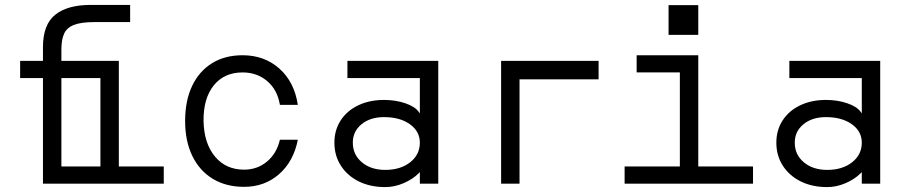

<svg xmlns="http://www.w3.org/2000/svg" viewBox="-20 -748 3707 782"><path d="M510 -728V-658H363Q310 -658 281 -646.5Q252 -635 241 -610.5Q230 -586 230 -546V-500H464V-70H647V0H155V-430H62V-500H155V-556Q155 -648 205 -688Q255 -728 349 -728ZM230 -430V-70H389V-430Z M974 -57Q1028 -57 1067.5 -90Q1107 -123 1120 -179H1193Q1176 -91 1117 -39Q1058 13 974 13Q901 13 847 -19.5Q793 -52 763.5 -112.5Q734 -173 734 -255Q734 -338 762.5 -398Q791 -458 843.5 -490.5Q896 -523 968 -523Q1057 -523 1118 -468.5Q1179 -414 1193 -321H1120Q1110 -382 1068.5 -417.5Q1027 -453 968 -453Q893 -453 850.5 -400Q808 -347 809 -255Q811 -164 855.5 -110.5Q900 -57 974 -57Z M1544 -341Q1591 -341 1630.5 -327.5Q1670 -314 1685 -293L1690 -286V-430H1395V-500H1765V0H1690V-47L1685 -42Q1661 -18 1624 -2Q1587 14 1549 14Q1488 14 1441.5 -9Q1395 -32 1368.5 -73Q1342 -114 1342 -167Q1342 -218 1367.5 -257.5Q1393 -297 1439 -319Q1485 -341 1544 -341ZM1417 -167Q1417 -118 1454 -87Q1491 -56 1549 -56Q1611 -56 1650.5 -87Q1690 -118 1690 -167Q1690 -213 1649.5 -242Q1609 -271 1544 -271Q1488 -271 1452.5 -242Q1417 -213 1417 -167Z M2021 0V-500H2418V-425H2096V0Z M2703 -606V-727H2824V-606ZM2824 -70H3047V0H2524V-70H2749V-453H2573V-523H2824Z M3344 -341Q3391 -341 3430.5 -327.5Q3470 -314 3485 -293L3490 -286V-430H3195V-500H3565V0H3490V-47L3485 -42Q3461 -18 3424 -2Q3387 14 3349 14Q3288 14 3241.5 -9Q3195 -32 3168.5 -73Q3142 -114 3142 -167Q3142 -218 3167.5 -257.5Q3193 -297 3239 -319Q3285 -341 3344 -341ZM3217 -167Q3217 -118 3254 -87Q3291 -56 3349 -56Q3411 -56 3450.5 -87Q3490 -118 3490 -167Q3490 -213 3449.5 -242Q3409 -271 3344 -271Q3288 -271 3252.5 -242Q3217 -213 3217 -167Z"/></svg>

Font: Orbit
Style: Regular
Weight: 400
Designer: Sooun Cho
Foundry: JAMO
Version: Version 1.000; ttfautohint (v1.8.4.7-5d5b);gftools[0.9.29]